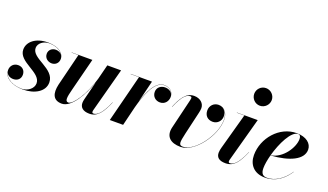

<svg xmlns="http://www.w3.org/2000/svg" viewBox="-71 -1249 2990 1749"><g transform="rotate(20 1423.5 -375.0)"><path d="M399.5 -132C399.5 -267.5 174.5 -283.5 174.5 -386C174.5 -432 223 -468 276.5 -468C347.5 -468 396.5 -439 414.5 -402.5C403 -422 381 -433.5 354.5 -433.5C314.5 -433.5 287.5 -406 287.5 -371.5C287.5 -329 322.5 -303.5 359.5 -303.5C393 -303.5 424.5 -327 424.5 -370.5C424.5 -417.5 377 -471.5 264 -471.5C148.5 -471.5 73.5 -411 73.5 -334.5C73.5 -213.5 293 -192.5 293 -85.5C293 -32 235.5 7 182.5 7C101.5 7 25 -27.5 11.5 -91.5C20.5 -64 47.5 -49.5 79.5 -49.5C117 -49.5 149 -72.5 149 -115.5C149 -157.5 120 -184.5 80 -184.5C36 -184.5 7.5 -151.5 7.5 -111.5C7.5 -37 86.5 10 193 10C309.5 10 399.5 -45.5 399.5 -132Z M697.5 -460H497V-458H563L484.5 -141C465 -53.5 484.5 10 571 10C663 10 751.5 -145 796 -276L751 -97.5C748 -86.5 746 -72 746 -61.5C746 -20.5 773.5 10 838 10C915 10 957.5 -49 1004.5 -159L1002.5 -159.5C948.5 -31.5 905.5 -4 872.5 -4C864 -4 860 -9.5 860 -17C860 -21.5 860 -27 862 -33.5L976 -460H842.5L806.5 -318C762 -155.5 667 -20 624.5 -20C589 -20 596.5 -63.5 616.5 -142Z M1150.5 -458 1034 0H1163L1208.5 -187C1240 -305 1295 -467.5 1393.5 -467.5C1437.5 -467.5 1469.5 -444 1479 -409C1469 -436 1440 -451.5 1407.5 -451.5C1363.5 -451.5 1331 -423 1331 -381C1331 -338 1363 -306.5 1407 -306.5C1452.5 -306.5 1483.5 -342 1483.5 -387.5C1483.5 -435.5 1446.5 -469.5 1393.5 -469.5C1309 -469.5 1256 -353.5 1223 -245L1275.5 -460H1069.5V-458Z M1723.5 -121 1774.5 -340.5C1777.5 -354.5 1781 -371.5 1781 -386C1781 -431.5 1742 -469.5 1682.5 -469.5C1601.5 -469.5 1560 -392 1525 -307L1527 -306.5C1577 -427.5 1617 -454.5 1649 -454.5C1658.5 -454.5 1663.5 -450 1663.5 -441.5C1663.5 -436.5 1661.5 -427 1660.5 -421L1591 -131C1568.5 -37 1625 10 1721.5 10C1859.5 10 2012.5 -204 2012.5 -356.5C2012.5 -420 1977.5 -469 1919.5 -469C1872.5 -469 1838.5 -432.5 1838.5 -387C1838.5 -337 1869.5 -305 1919.5 -305C1963.5 -305 1998.5 -340 1998.5 -384.5C1998.5 -417 1983.5 -444 1959.5 -458C1992 -441 2010.5 -402.5 2010.5 -356.5C2010.5 -204 1856.5 1 1742 1C1700 1 1701.5 -25.5 1723.5 -121Z M2188.5 -675C2188.5 -629.5 2225 -589.5 2273 -589.5C2321 -589.5 2358.5 -629.5 2358.5 -675C2358.5 -720.5 2321 -760 2273 -760C2225 -760 2188.5 -720.5 2188.5 -675ZM2326.5 -159 2325 -159.5C2270.5 -31.5 2228.5 -4 2195 -4C2185.5 -4 2182 -10 2182 -18C2182 -22.5 2182 -27.5 2184 -33.5L2300.5 -460H2099V-458H2171.5L2075 -107.5C2072 -96.5 2067.5 -77.5 2067.5 -60C2067.5 -17 2093 10 2157.5 10C2239 10 2279.5 -49 2326.5 -159Z M2498.5 -67C2498.5 -101.5 2506.5 -148 2519.5 -197C2703 -209 2824.5 -268 2824.5 -363C2824.5 -423 2769.5 -470 2675 -470C2509.5 -470 2377 -314.5 2377 -150C2377 -60 2431.5 10 2540 10C2651.5 10 2724.5 -58.5 2771 -129.5L2769.5 -130C2712 -44.5 2635.5 5 2559 5C2522.5 5 2498.5 -11 2498.5 -67ZM2690.5 -467C2711.5 -467 2717.5 -447.5 2717.5 -427C2717.5 -346.5 2635 -216 2520 -199C2554.5 -325 2624.5 -467 2690.5 -467Z"/></g></svg>

Font: Bodoni* 96pt
Style: Bold Italic
Weight: 700
Italic angle: -13°
Version: Version 2.3